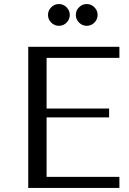

<svg xmlns="http://www.w3.org/2000/svg" viewBox="-20 -932 642 952"><path d="M120 -700V0H572V-55H211V-350H521V-394H211V-645H572V-700ZM218 -858Q218 -836 234 -820Q250 -804 272 -804Q294 -804 310 -820Q326 -836 326 -858Q326 -880 310 -896Q294 -912 272 -912Q250 -912 234 -896Q218 -880 218 -858ZM356 -858Q356 -836 372 -820Q388 -804 410 -804Q432 -804 448 -820Q464 -836 464 -858Q464 -880 448 -896Q432 -912 410 -912Q388 -912 372 -896Q356 -880 356 -858Z"/></svg>

Font: Tenor Sans
Style: Regular
Weight: 400
Designer: Denis Masharov
Foundry: Denis Masharov
Version: Version 1.1